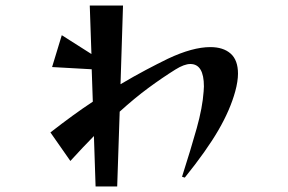

<svg xmlns="http://www.w3.org/2000/svg" viewBox="-20 -628 1040 693"><path d="M637 10Q669 -90 690 -165Q711 -240 715 -298Q715 -303 715.5 -307.5Q716 -312 716 -316Q716 -397 667 -397Q645 -397 613 -377Q565 -347 515.5 -310.5Q466 -274 412 -225L403 45H325L319 -137Q299 -117 278 -94.5Q257 -72 234 -47L162 -150Q203 -182 241.5 -210Q280 -238 315 -261L311 -378L168 -386L203 -501L310 -433L304 -608H424L415 -324Q464 -353 506.5 -375.5Q549 -398 586 -416Q675 -458 739 -458Q786 -458 812.5 -434.5Q839 -411 839 -362Q839 -349 836.5 -332.5Q834 -316 829 -298Q811 -232 768.5 -158.5Q726 -85 647 13Z"/></svg>

Font: Reggae One
Style: Regular
Weight: 400
Designer: Fontworks Inc.
Foundry: Fontworks Inc.
Version: Version 1.100